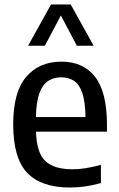

<svg xmlns="http://www.w3.org/2000/svg" viewBox="-20 -828 530 858"><path d="M292.5 10Q164.5 10 101.8 -55.5Q39 -121 39 -272.5Q39 -416.5 97 -484.5Q155 -552.5 254.5 -552.5Q352 -552.5 405 -484.5Q458 -416.5 458 -270V-239.5H141Q143.5 -145.5 182.5 -108.5Q221.5 -71.5 304.5 -71.5Q359.5 -71.5 431 -91.5V-10Q393 0.5 359.5 5.2Q326 10 292.5 10ZM254 -482.5Q220.5 -482.5 195.5 -466.5Q170.5 -450.5 156.2 -411.8Q142 -373 140.5 -305H362Q361 -373 348 -411.8Q335 -450.5 311 -466.5Q287 -482.5 254 -482.5ZM105.5 -623.5 208 -808H296L398.5 -623.5H323.5L252 -759L180.5 -623.5Z"/></svg>

Font: Encode Sans SmCnd Md
Style: Regular
Weight: 500
Width: 4
Designer: Multiple Designers
Foundry: Impallari Type
Version: Version 3.002; ttfautohint (v1.8.3) -l 8 -r 50 -G 200 -x 14 